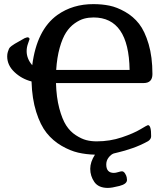

<svg xmlns="http://www.w3.org/2000/svg" viewBox="-20 -734 789 936"><path d="M15.1 -459Q15.1 -471.2 18.1 -480.7Q21 -490.2 23.9 -496.6Q26.9 -502.9 36.4 -510Q45.9 -517.1 52 -520.5Q58.1 -523.9 74 -533Q89.8 -542 100.1 -547.9Q113.3 -553.7 118.7 -551.3Q124 -548.8 124 -543Q124 -541 116.9 -522.5Q109.9 -503.9 109.9 -484.9Q109.9 -447.8 137.2 -416Q159.2 -588.9 259.8 -661.1Q335 -714.4 436 -713.9Q477.1 -713.9 513.4 -706.5Q549.8 -699.2 589.8 -676.5Q629.9 -653.8 658 -617.9Q686 -582 704.6 -519Q723.1 -456.1 723.1 -373Q723.1 -329.1 680.2 -329.1H252.9Q254.9 -259.3 269 -206.1Q283.2 -152.8 302.5 -122.8Q321.8 -92.8 349.4 -75Q377 -57.1 400.4 -51Q423.8 -44.9 451.2 -44.9Q516.1 -44.9 574 -64.5Q631.8 -84 665 -104Q698.2 -124 701.2 -124Q717.3 -124 716.8 -69.8Q716.8 -55.7 702.1 -45.9Q664.1 -24.9 625 -11.5Q585.9 2 560.1 7.8L534.2 14.2Q521 19 509.5 33.9Q498 48.8 498 67.9Q498 108.9 535.2 108.9Q543.9 108.9 556.4 105Q568.8 101.1 574.2 101.1Q583 101.1 589.6 111.6Q596.2 122.1 597.7 130.6Q599.1 139.2 599.1 143.1Q599.1 163.1 562 172.6Q524.9 182.1 505.9 182.1Q460 182.1 439.9 153.1Q419.9 124 419.9 88.9Q419.9 55.7 442.9 20Q399.9 19 360.8 10Q321.8 1 279.8 -23.4Q237.8 -47.9 207.3 -85.9Q176.8 -124 156.5 -188.5Q136.2 -252.9 133.8 -335.9V-336.9Q85.9 -349.1 50.5 -382.6Q15.1 -416 15.1 -459ZM253.9 -393.1H611.8Q607.9 -648.9 436 -648.9Q412.1 -648.9 390.1 -643.1Q368.2 -637.2 344 -620.1Q319.8 -603 302 -575.4Q284.2 -547.9 271 -501Q257.8 -454.1 253.9 -393.1Z"/></svg>

Font: CMU Sans Serif Demi Condensed
Style: DemiCondensed
Weight: 600
Width: 3
Version: Version 0.7.0